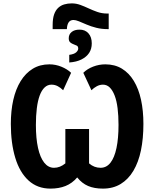

<svg xmlns="http://www.w3.org/2000/svg" viewBox="-20 -1104 938 1134"><path d="M291 -956Q291 -994 299.5 -1018.5Q308 -1043 323.5 -1057.5Q339 -1072 359.5 -1078Q380 -1084 404 -1084Q430 -1084 454.5 -1075Q479 -1066 503.5 -1054.5Q528 -1043 555 -1033.5Q582 -1024 614 -1024H622V-932H616Q580 -932 548.5 -940Q517 -948 491.5 -959Q466 -970 446.5 -978Q427 -986 414 -986Q395 -986 385.5 -972Q376 -958 375 -932H291ZM389 -780Q418 -784 430 -795Q442 -806 442 -817Q442 -830 433.5 -834.5Q425 -839 414.5 -842.5Q404 -846 395 -853.5Q386 -861 386 -878Q386 -901 403 -915Q420 -929 450 -929Q483 -929 502.5 -907Q522 -885 522 -848Q522 -815 506.5 -791.5Q491 -768 461.5 -753Q432 -738 389 -735ZM278 10Q201 10 148.5 -38Q96 -86 70 -172.5Q44 -259 44 -372Q44 -450 58.5 -514Q73 -578 102 -625Q131 -672 173.5 -698Q216 -724 272 -724Q308 -724 342.5 -710Q377 -696 400 -674L353 -571Q338 -586 321 -595Q304 -604 284 -604Q261 -604 243.5 -587.5Q226 -571 214.5 -540Q203 -509 197.5 -464.5Q192 -420 192 -366Q192 -287 204.5 -230.5Q217 -174 241 -143.5Q265 -113 299 -113Q317 -113 333.5 -119.5Q350 -126 366 -139V-342H506V-139Q521 -126 538 -119.5Q555 -113 574 -113Q609 -113 632.5 -143Q656 -173 668 -230Q680 -287 680 -366Q680 -421 674.5 -465Q669 -509 657 -540Q645 -571 628 -587.5Q611 -604 588 -604Q569 -604 551.5 -594.5Q534 -585 520 -571L472 -674Q495 -697 530 -710.5Q565 -724 602 -724Q658 -724 700 -698.5Q742 -673 770.5 -626Q799 -579 813 -514.5Q827 -450 827 -372Q827 -286 812.5 -216Q798 -146 768 -95.5Q738 -45 693 -17.5Q648 10 588 10Q537 10 500.5 -5.5Q464 -21 436 -56Q406 -21 367 -5.5Q328 10 278 10Z"/></svg>

Font: Noto Sans Display Condensed
Style: Bold
Weight: 700
Width: 3
Designer: Monotype Design Team
Foundry: Monotype Imaging Inc.
Version: Version 2.003